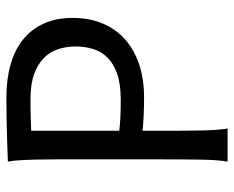

<svg xmlns="http://www.w3.org/2000/svg" viewBox="-88 -670 758 623"><g transform="rotate(-90 291.5 -359.0)"><path d="M178.2 -212.4Q178.2 -139.6 179.2 -84.2Q180.2 -28.8 185.5 0H78.1Q83.5 -29.3 84.5 -84.7Q85.4 -140.1 85.4 -212.4V-558.1Q85.4 -592.3 84.7 -621.8Q84 -651.4 82.5 -674.8Q81.1 -698.2 78.1 -712.9Q108.9 -713.9 143.1 -715.3Q172.4 -716.3 209.2 -717Q246.1 -717.8 285.6 -717.8Q344.7 -717.8 392.6 -704.3Q440.4 -690.9 474.1 -663.8Q507.8 -636.7 526.1 -596.4Q544.4 -556.2 544.4 -502.9Q544.4 -449.2 526.6 -406.2Q508.8 -363.3 475.3 -333.3Q441.9 -303.2 393.8 -287.1Q345.7 -271 285.6 -271Q258.8 -271 230.5 -272.2Q202.1 -273.4 178.2 -275.9ZM178.2 -351.6Q201.7 -348.6 226.1 -347.7Q250.5 -346.7 278.3 -346.7Q329.6 -346.7 363 -358.4Q396.5 -370.1 416.3 -390.4Q436 -410.6 443.8 -437.3Q451.7 -463.9 451.7 -493.2Q451.7 -522.5 443.1 -549.1Q434.6 -575.7 414.8 -595.7Q395 -615.7 362.3 -627.7Q329.6 -639.6 280.8 -639.6Q263.7 -639.6 250 -639.4Q236.3 -639.2 224.6 -638.9Q212.9 -638.7 201.7 -638.2Q190.4 -637.7 178.2 -637.2Z"/></g></svg>

Font: Andika Viet
Style: Regular
Weight: 400
Designer: Victor Gaultney, Annie Olsen, Julie Remington, Don Collingsworth, Eric Hays, Becca Hirsbrunner
Foundry: SIL International
Version: Version 5.000